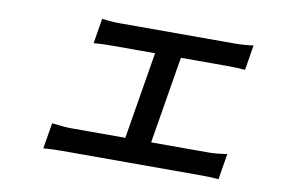

<svg xmlns="http://www.w3.org/2000/svg" viewBox="-61 -607 1078 723"><g transform="rotate(10 478.0 -245.5)"><path d="M215.2 11Q175.4 11 142 13.8L158.4 -84.9Q208.5 -78.8 230.1 -78.8H439.3L494.3 -411.9H331.3Q286.9 -411.9 259.9 -409.1L275.6 -505Q311.4 -500 344.8 -500H783.7Q817.1 -500 854.4 -505L838.8 -409.1Q811.1 -411.9 769.2 -411.9H593L538 -78.8H759.2Q784.8 -78.8 828.1 -84.9L811.8 13.8Q784.1 11 744.3 11Z"/></g></svg>

Font: Karasuma Gothic
Style: Medium Italic
Weight: 500
Italic angle: 9.39998°
Designer: Rasmus Andersson / Ryoko Nishizuka
Foundry: Genbu
Version: Version 1.00